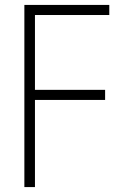

<svg xmlns="http://www.w3.org/2000/svg" viewBox="-20 -760 497 780"><path d="M79 -740H424V-699H122V-395H407V-354H122V0H79Z"/></svg>

Font: Encode Sans Compressed
Style: ExtraLight
Weight: 200
Designer: Pablo Impallari, Andres Torresi
Foundry: Pablo Impallari, Andres Torresi
Version: Version 1.000; ttfautohint (v1.00) -l 8 -r 50 -G 200 -x 14 -